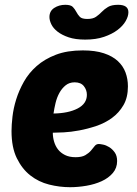

<svg xmlns="http://www.w3.org/2000/svg" viewBox="-20 -770 572 800"><path d="M272 10Q228 10 184.5 -1Q141 -12 106.5 -39Q72 -66 50 -111Q28 -156 28 -224Q28 -249 32 -284Q36 -319 47.5 -356Q59 -393 79.5 -429.5Q100 -466 133 -495Q166 -524 213 -542Q260 -560 325 -560Q377 -560 413 -548Q449 -536 471 -515.5Q493 -495 503 -468Q513 -441 513 -410Q513 -364 494.5 -332Q476 -300 446.5 -278.5Q417 -257 381 -245Q345 -233 310 -226.5Q275 -220 245.5 -218.5Q216 -217 200 -217Q200 -198 205.5 -179.5Q211 -161 222 -147Q233 -133 251 -124Q269 -115 295 -115Q321 -115 335.5 -123.5Q350 -132 359 -142.5Q368 -153 374.5 -161.5Q381 -170 392 -170Q397 -170 409.5 -167.5Q422 -165 435 -157Q448 -149 458 -135Q468 -121 468 -99Q468 -70 450 -49Q432 -28 403.5 -15Q375 -2 340 4Q305 10 272 10ZM291 -427Q269 -427 253.5 -414.5Q238 -402 227.5 -383Q217 -364 211.5 -341Q206 -318 203 -297Q265 -298 303.5 -318Q342 -338 342 -375Q342 -395 329.5 -411Q317 -427 291 -427ZM335 -605Q294 -605 266 -614.5Q238 -624 220 -638Q202 -652 194 -668.5Q186 -685 186 -699Q186 -724 206 -737Q226 -750 252 -750Q275 -750 283.5 -741Q292 -732 298 -720.5Q304 -709 312.5 -700Q321 -691 344 -691Q367 -691 380 -700Q393 -709 404 -720.5Q415 -732 430 -741Q445 -750 472 -750Q515 -750 515 -719Q515 -702 503.5 -682Q492 -662 469.5 -645Q447 -628 413.5 -616.5Q380 -605 335 -605Z"/></svg>

Font: Poetsen One
Style: Regular
Weight: 400
Designer: Pablo Impallari, Rodrigo Fuenzalida
Foundry: Pablo Impallari, Rodrigo Fuenzalida
Version: Version 1.001; ttfautohint (v0.93) -l 8 -r 50 -G 200 -x 14 -